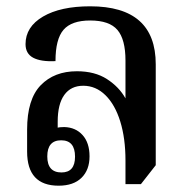

<svg xmlns="http://www.w3.org/2000/svg" viewBox="-20 -580 599 609"><path d="M166 9Q66 9 66 -99V-169Q66 -265 109 -309.5Q152 -354 224 -354Q281 -354 319.5 -329Q358 -304 378 -268V-388Q378 -455 352.5 -485Q327 -515 266 -515Q207 -515 181.5 -485.5Q156 -456 156 -386Q109 -384 85 -397Q61 -410 61 -440Q61 -495 116.5 -527.5Q172 -560 266 -560Q474 -560 474 -376V-56L427 4H378V-71Q378 -141 361.5 -194.5Q345 -248 314.5 -278Q284 -308 244 -308Q205 -308 184 -279Q163 -250 163 -194V-175Q166 -176 172 -176.5Q178 -177 184 -177Q220 -176 242 -151.5Q264 -127 264 -84Q264 -41 238.5 -16Q213 9 166 9ZM175 -33Q218 -33 218 -83Q218 -135 174 -135Q130 -135 130 -84Q130 -33 175 -33Z"/></svg>

Font: Noto Serif Thai SemiCondensed Medium
Style: Regular
Weight: 500
Width: 4
Designer: Monotype Design Team
Foundry: Monotype Imaging Inc.
Version: Version 2.002; ttfautohint (v1.8.4.7-5d5b)